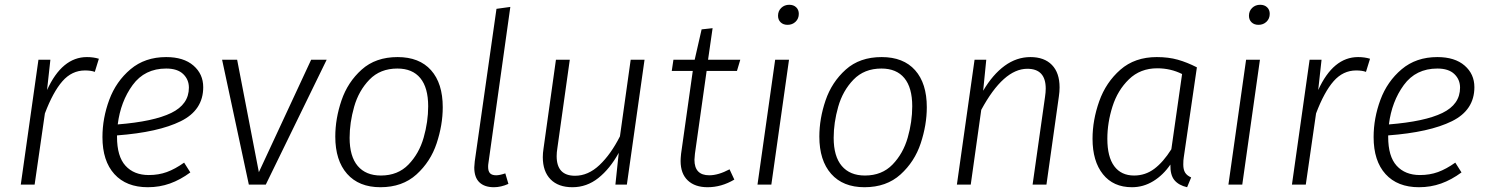

<svg xmlns="http://www.w3.org/2000/svg" viewBox="-20 -773 6226 804"><path d="M394 -527 377 -472Q361 -478 336 -478Q281 -478 241.5 -433Q202 -388 168 -298L125 0H67L141 -523H191L177 -396Q240 -534 344 -534Q371 -534 394 -527Z M470 -206V-200Q470 -118 505.5 -79Q541 -40 603 -40Q644 -40 678.5 -52.5Q713 -65 751 -92L777 -51Q735 -20 691.5 -4.5Q648 11 599 11Q509 11 459 -44Q409 -99 409 -199Q409 -278 437.5 -355Q466 -432 526.5 -483Q587 -534 676 -534Q749 -534 790 -498.5Q831 -463 831 -408Q831 -312 737 -265.5Q643 -219 470 -206ZM473 -252Q623 -264 697 -300Q771 -336 771 -406Q771 -440 747 -463Q723 -486 676 -486Q586 -486 535.5 -417Q485 -348 473 -252Z M1093 0H1022L910 -523H973L1064 -52L1283 -523H1348Z M1384 -201Q1384 -276 1410 -352.5Q1436 -429 1494.5 -481.5Q1553 -534 1645 -534Q1736 -534 1785 -479Q1834 -424 1834 -324Q1834 -250 1808.5 -173Q1783 -96 1724 -42.5Q1665 11 1573 11Q1483 11 1433.5 -45Q1384 -101 1384 -201ZM1773 -328Q1773 -406 1740 -446Q1707 -486 1644 -486Q1572 -486 1527 -439.5Q1482 -393 1463 -326Q1444 -259 1444 -196Q1444 -118 1478 -78Q1512 -38 1575 -38Q1646 -38 1690.5 -84Q1735 -130 1754 -196.5Q1773 -263 1773 -328Z M2025 -88Q2024 -83 2024 -74Q2024 -56 2032 -47.5Q2040 -39 2058 -39Q2072 -39 2096 -47L2109 -3Q2078 11 2048 11Q2009 11 1987.5 -9.5Q1966 -30 1966 -72Q1966 -79 1968 -97L2059 -736L2117 -744Z M2253 -115Q2253 -132 2256 -151L2308 -523H2366L2314 -153Q2311 -135 2311 -119Q2311 -37 2388 -37Q2443 -37 2490.5 -82Q2538 -127 2576 -202L2621 -523H2679L2605 0H2557L2571 -133Q2534 -66 2485.5 -27.5Q2437 11 2377 11Q2318 11 2285.5 -22Q2253 -55 2253 -115Z M2890 -129Q2888 -111 2888 -104Q2888 -39 2950 -39Q2988 -39 3035 -64L3055 -21Q3001 11 2943 11Q2890 11 2860 -17.5Q2830 -46 2830 -99Q2830 -109 2832 -129L2881 -476H2793L2800 -523H2889L2918 -650L2964 -655L2945 -523H3080L3066 -476H2939Z M3210 0H3152L3226 -523H3284ZM3238 -707Q3238 -727 3251.5 -740Q3265 -753 3285 -753Q3303 -753 3314 -742.5Q3325 -732 3325 -715Q3325 -695 3311.5 -682Q3298 -669 3278 -669Q3260 -669 3249 -679.5Q3238 -690 3238 -707Z M3411 -201Q3411 -276 3437 -352.5Q3463 -429 3521.5 -481.5Q3580 -534 3672 -534Q3763 -534 3812 -479Q3861 -424 3861 -324Q3861 -250 3835.5 -173Q3810 -96 3751 -42.5Q3692 11 3600 11Q3510 11 3460.5 -45Q3411 -101 3411 -201ZM3800 -328Q3800 -406 3767 -446Q3734 -486 3671 -486Q3599 -486 3554 -439.5Q3509 -393 3490 -326Q3471 -259 3471 -196Q3471 -118 3505 -78Q3539 -38 3602 -38Q3673 -38 3717.5 -84Q3762 -130 3781 -196.5Q3800 -263 3800 -328Z M4417 -407Q4417 -389 4414 -369L4362 0H4304L4356 -367Q4359 -387 4359 -402Q4359 -485 4282 -485Q4182 -485 4089 -313L4045 0H3987L4061 -523H4110L4097 -393Q4137 -461 4187 -497.5Q4237 -534 4295 -534Q4353 -534 4385 -501Q4417 -468 4417 -407Z M4992 -491 4937 -114Q4935 -103 4935 -84Q4935 -63 4942.5 -50.5Q4950 -38 4968 -30L4951 11Q4916 3 4898 -18.5Q4880 -40 4881 -84Q4851 -40 4809.5 -14.5Q4768 11 4720 11Q4642 11 4598.5 -43.5Q4555 -98 4555 -192Q4555 -270 4583 -349Q4611 -428 4671.5 -481Q4732 -534 4824 -534Q4873 -534 4912 -523Q4951 -512 4992 -491ZM4617 -192Q4617 -116 4646 -77Q4675 -38 4729 -38Q4776 -38 4813.5 -66Q4851 -94 4885 -148L4930 -463Q4882 -487 4826 -487Q4755 -487 4707.5 -441Q4660 -395 4638.5 -327Q4617 -259 4617 -192Z M5182 0H5124L5198 -523H5256ZM5210 -707Q5210 -727 5223.5 -740Q5237 -753 5257 -753Q5275 -753 5286 -742.5Q5297 -732 5297 -715Q5297 -695 5283.5 -682Q5270 -669 5250 -669Q5232 -669 5221 -679.5Q5210 -690 5210 -707Z M5717 -527 5700 -472Q5684 -478 5659 -478Q5604 -478 5564.5 -433Q5525 -388 5491 -298L5448 0H5390L5464 -523H5514L5500 -396Q5563 -534 5667 -534Q5694 -534 5717 -527Z M5793 -206V-200Q5793 -118 5828.5 -79Q5864 -40 5926 -40Q5967 -40 6001.5 -52.5Q6036 -65 6074 -92L6100 -51Q6058 -20 6014.5 -4.5Q5971 11 5922 11Q5832 11 5782 -44Q5732 -99 5732 -199Q5732 -278 5760.5 -355Q5789 -432 5849.5 -483Q5910 -534 5999 -534Q6072 -534 6113 -498.5Q6154 -463 6154 -408Q6154 -312 6060 -265.5Q5966 -219 5793 -206ZM5796 -252Q5946 -264 6020 -300Q6094 -336 6094 -406Q6094 -440 6070 -463Q6046 -486 5999 -486Q5909 -486 5858.5 -417Q5808 -348 5796 -252Z"/></svg>

Font: FiraGO Light
Style: Italic
Weight: 300
Italic angle: -8°
Designer: bBox Type GmbH
Foundry: bBox Type GmbH
Version: Version 1.001